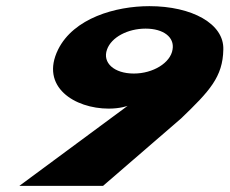

<svg xmlns="http://www.w3.org/2000/svg" viewBox="-20 -604 746 624"><path d="M43 0H315L568.5 -219C661.1 -308 704.2 -354 705.8 -443C708.6 -527 603.4 -584 465.4 -584C355.4 -584 219.4 -545 168.8 -443C109.3 -322 222.4 -251 333.4 -251C371.4 -251 394.8 -260 394.8 -260ZM540.8 -443C534.2 -400 477.9 -365 414.9 -365C350.9 -365 312.2 -400 327.8 -443C341.9 -483 395.2 -511 453.2 -511C511.2 -511 547.9 -483 540.8 -443Z"/></svg>

Font: Hussar Milosc
Style: Obl
Weight: 700
Foundry: Cannot Into Space Fonts
Version: Version 1.02